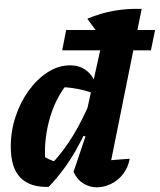

<svg xmlns="http://www.w3.org/2000/svg" viewBox="-20 -792 682 820"><path d="M440 -34 412 -104Q444 -107 473 -109.5Q502 -112 534 -114Q527 -76 505.5 -48.5Q484 -21 454 -6.5Q424 8 394 8Q363 8 336 -8.5Q309 -25 294 -58L345 -209L328 -215L437 -709L585 -754ZM188 6Q109 9 67.5 -33Q26 -75 26 -166Q26 -232 46.5 -294Q67 -356 103 -405.5Q139 -455 184.5 -484Q230 -513 279 -513Q319 -513 347.5 -492Q376 -471 389 -433L388 -390Q317 -419 224 -421L272 -439Q247 -411 227 -373Q207 -335 194 -291.5Q181 -248 175.5 -202Q170 -156 173 -110L161 -128Q176 -118 192 -110.5Q208 -103 226 -100L205 -97Q251 -146 292 -213Q333 -280 369 -367L394 -342Q354 -239 305 -152Q256 -65 188 6ZM428 -609 353 -712Q410 -736 467 -746Q524 -756 585 -754ZM511 -772H512V-771ZM262.6 -664H642.4L624.5 -577H245.7Z"/></svg>

Font: Piazzolla Thin Black
Style: Italic
Weight: 900
Italic angle: -11.3°
Version: Version 2.005